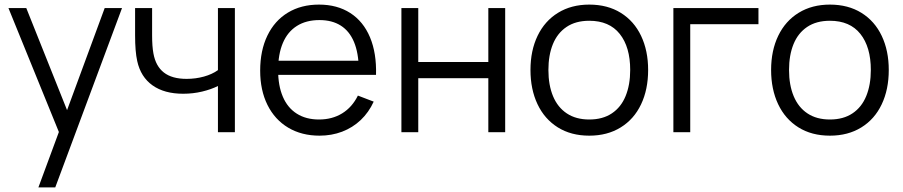

<svg xmlns="http://www.w3.org/2000/svg" viewBox="-20 -575 3925 835"><path d="M251.7 -43.3 253 40.7 16.7 -540H94.3L288.3 -54.3H256.3L435.3 -540H510.7L220.3 240H147Z M776.5 -167.3Q694.7 -167.3 643.3 -203.8Q592 -240.2 576.8 -309.3Q567.5 -351 567.5 -421V-540H641.5V-421Q641.5 -373 647.2 -342.7Q657.2 -287.3 692.6 -259.7Q728 -232 791.5 -232Q831 -232 866.9 -242Q902.8 -252 927.8 -270V-540H1001.5V0H927.8V-201Q898.7 -186.3 859.1 -176.8Q819.5 -167.3 776.5 -167.3Z M1111.5 -267.7Q1111.5 -355.3 1142.9 -420.2Q1174.3 -485.2 1232 -520.1Q1289.7 -555 1367.2 -555Q1446.5 -555 1503.3 -518.4Q1560.2 -481.8 1589.1 -412.9Q1618 -344 1615.3 -249.3H1540.5V-275.3Q1539.2 -345.5 1519.5 -392.6Q1499.8 -439.7 1462 -463.7Q1424.2 -487.7 1369.2 -487.7Q1311.5 -487.7 1271.2 -462.2Q1230.8 -436.8 1210.2 -388.2Q1189.5 -339.5 1189.5 -270Q1189.5 -202.2 1210.2 -154.1Q1230.8 -106 1270.8 -80.7Q1310.8 -55.3 1367.2 -55.3Q1424.7 -55.3 1468.1 -82Q1511.5 -108.7 1536.5 -159.3L1605.2 -133Q1583.8 -86.2 1548.7 -52.9Q1513.5 -19.7 1467.8 -2.3Q1422.2 15 1369.8 15Q1291.8 15 1233.4 -19.8Q1175 -54.7 1143.2 -118.7Q1111.5 -182.7 1111.5 -267.7ZM1163.5 -311H1576.2V-249.3H1163.5Z M1725.7 -540H1799V-305.3H2103.7V-540H2177V0H2103.7V-235H1799V0H1725.7Z M2287 -270.7Q2287 -355.2 2318.1 -419.6Q2349.2 -484 2407.1 -519.5Q2465 -555 2542.7 -555Q2622.2 -555 2679.9 -519.1Q2737.7 -483.2 2768.2 -418.8Q2798.7 -354.5 2798.7 -270.7Q2798.7 -185.7 2767.9 -121.1Q2737.2 -56.5 2679.2 -20.8Q2621.3 15 2542.7 15Q2463.5 15 2405.8 -21.1Q2348.2 -57.2 2317.6 -121.9Q2287 -186.7 2287 -270.7ZM2720.7 -270.7Q2720.7 -370.5 2675.2 -427.6Q2629.7 -484.7 2542.7 -484.7Q2483.5 -484.7 2443.8 -457.8Q2404 -431 2384.5 -383Q2365 -335 2365 -270.7Q2365 -205 2385.2 -156.5Q2405.5 -108 2445.2 -81.7Q2485 -55.3 2542.7 -55.3Q2601.2 -55.3 2641.1 -82.1Q2681 -108.8 2700.8 -157.4Q2720.7 -206 2720.7 -270.7Z M2908.5 -540H3278.5V-469.7H2981.8V0H2908.5Z M3333.5 -270.7Q3333.5 -355.2 3364.6 -419.6Q3395.7 -484 3453.6 -519.5Q3511.5 -555 3589.2 -555Q3668.7 -555 3726.4 -519.1Q3784.2 -483.2 3814.7 -418.8Q3845.2 -354.5 3845.2 -270.7Q3845.2 -185.7 3814.4 -121.1Q3783.7 -56.5 3725.8 -20.8Q3667.8 15 3589.2 15Q3510 15 3452.3 -21.1Q3394.7 -57.2 3364.1 -121.9Q3333.5 -186.7 3333.5 -270.7ZM3767.2 -270.7Q3767.2 -370.5 3721.7 -427.6Q3676.2 -484.7 3589.2 -484.7Q3530 -484.7 3490.2 -457.8Q3450.5 -431 3431 -383Q3411.5 -335 3411.5 -270.7Q3411.5 -205 3431.8 -156.5Q3452 -108 3491.8 -81.7Q3531.5 -55.3 3589.2 -55.3Q3647.7 -55.3 3687.6 -82.1Q3727.5 -108.8 3747.3 -157.4Q3767.2 -206 3767.2 -270.7Z"/></svg>

Font: Tap Sans
Style: Regular
Weight: 400
Designer: Tap Payments
Foundry: Tap Payments
Version: Version 1.001;Glyphs 3.1.2 (3151)